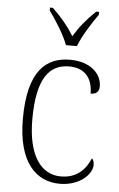

<svg xmlns="http://www.w3.org/2000/svg" viewBox="-55 -805 530 853"><g transform="rotate(5 210.5 -378.0)"><path d="M218 -606H267C284 -651 324 -715 352 -753V-766H339C296 -724 270 -693 243 -648C215 -693 189 -724 146 -766H133V-753C161 -715 202 -651 218 -606ZM244 10C337 10 387 -49 387 -85C387 -100 384 -108 377 -115C357 -67 319 -23 247 -23C159 -22 98 -102 98 -264C98 -453 156 -513 241 -513C316 -513 346 -464 346 -401C370 -401 384 -412 384 -436C384 -496 329 -543 243 -543C135 -543 56 -477 56 -263C56 -70 138 10 244 10Z"/></g></svg>

Font: Noto Serif Hebrew SemiCondensed ExtraLight
Style: Regular
Weight: 200
Width: 4
Designer: Monotype Design Team
Foundry: Monotype Imaging Inc.
Version: Version 2.004